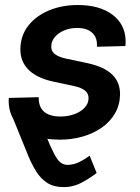

<svg xmlns="http://www.w3.org/2000/svg" viewBox="-20 -553 567 777"><path d="M115.2 -137.2Q145 -56.6 165 -6.8Q185.1 43 199 69.3Q212.9 95.7 225.6 105Q238.3 114.3 253.4 114.3Q279.3 113.8 302.7 101.8Q326.2 89.8 342.8 77.1L371.1 147Q347.2 166 311.8 185.3Q276.4 204.6 236.8 204.1Q197.8 204.1 171.4 187.3Q145 170.4 126.7 141.1Q108.4 111.8 94.2 77.1L27.3 -87.4ZM221.7 12.2Q161.1 12.2 115 -5.9Q68.8 -23.9 42.5 -58.6Q16.1 -93.3 15.1 -143.1Q15.1 -146.5 15.4 -149.9Q15.6 -153.3 15.6 -156.7L136.7 -159.7Q135.7 -121.1 158 -101.3Q180.2 -81.5 224.6 -81.5Q254.9 -81.5 280.5 -90.8Q306.2 -100.1 322 -116.7Q337.9 -133.3 338.4 -155.3Q338.9 -174.3 324.2 -186.3Q309.6 -198.2 280.3 -204.6L194.3 -223.1Q128.4 -237.3 94.7 -271.5Q61 -305.7 62.5 -357.4Q64 -410.6 95.2 -450Q126.5 -489.3 178.7 -511Q231 -532.7 294.4 -532.7Q382.3 -532.7 434.3 -494.1Q486.3 -455.6 488.3 -389.6Q488.3 -384.3 488.3 -378.7Q488.3 -373 487.3 -366.7L372.1 -363.8Q375 -399.4 353.8 -419.7Q332.5 -439.9 292 -439.9Q263.2 -439.9 239.7 -429.9Q216.3 -419.9 202.1 -403.3Q188 -386.7 187.5 -365.7Q186.5 -346.7 200.9 -335Q215.3 -323.2 244.6 -316.4L334 -297.4Q401.9 -282.7 434.3 -251Q466.8 -219.2 465.8 -169.4Q464.8 -127.9 445.6 -94.5Q426.3 -61 392.6 -37.1Q358.9 -13.2 315.2 -0.5Q271.5 12.2 221.7 12.2Z"/></svg>

Font: Inter 28pt SemiBold
Style: Italic
Weight: 600
Italic angle: -9.3988°
Designer: Rasmus Andersson
Foundry: rsms
Version: Version 4.001;git-66647c0bb